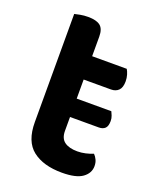

<svg xmlns="http://www.w3.org/2000/svg" viewBox="-120 -679 625 766"><g transform="rotate(20 192.5 -296.0)"><path d="M190 -147Q190 -115 209.5 -101Q229 -87 264 -87Q281 -87 298.5 -91Q316 -95 330 -101Q338 -93 343.5 -81.5Q349 -70 349 -55Q349 -25 322 -5.5Q295 14 235 14Q156 14 110.5 -21.5Q65 -57 65 -139V-598Q73 -600 88.5 -603Q104 -606 122 -606Q157 -606 173.5 -593Q190 -580 190 -547V-464H337Q342 -456 346 -443Q350 -430 350 -415Q350 -389 338 -377Q326 -365 306 -365H190V-284H337Q340 -278 344 -268Q348 -258 348 -246Q348 -224 338.5 -215Q329 -206 312 -206H190V-147Z"/></g></svg>

Font: Baloo Bhai 2 SemiBold
Style: Regular
Weight: 600
Designer: Supriya Tembe, Noopur Datye and Ek Type
Foundry: Ek Type
Version: Version 1.640;PS 1.000;hotconv 16.6.51;makeotf.lib2.5.65220;